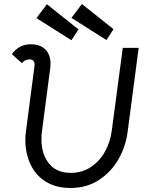

<svg xmlns="http://www.w3.org/2000/svg" viewBox="-20 -921 773 954"><path d="M106 -225Q106 -247 109 -269L151 -590Q152 -593 152 -599Q152 -611 146 -618.5Q140 -626 128 -626Q103 -626 89 -607L39 -652Q52 -672 76 -686.5Q100 -701 133 -701Q180 -701 205.5 -675Q231 -649 231 -606Q231 -593 230 -586L188 -265Q186 -253 186 -228Q186 -155 223.5 -108.5Q261 -62 331 -62Q389 -62 433 -92Q477 -122 502.5 -169.5Q528 -217 535 -269L590 -683H669L614 -265Q605 -194 569 -130.5Q533 -67 472 -27Q411 13 330 13Q258 13 207.5 -18.5Q157 -50 131.5 -104.5Q106 -159 106 -225ZM161 -831 213 -900 370 -775 335 -721ZM335 -832 387 -901 544 -776 509 -722Z"/></svg>

Font: Bellota
Style: Bold Italic
Weight: 700
Italic angle: -7.5°
Designer: Kemie Guaida
Foundry: Kemie Guaida
Version: Version 4.001